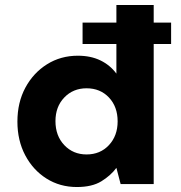

<svg xmlns="http://www.w3.org/2000/svg" viewBox="-20 -740 728 772"><path d="M289 12Q221 12 167 -22Q113 -56 81.5 -115.5Q50 -175 50 -251Q50 -328 82 -387.5Q114 -447 169 -481.5Q224 -516 293 -516Q345 -516 384 -497Q423 -478 448 -444V-563H312V-649H448V-720H598V-649H668V-563H598V0H465L448 -65Q425 -34 387.5 -11Q350 12 289 12ZM328 -119Q383 -119 418 -156.5Q453 -194 453 -252Q453 -311 418 -348Q383 -385 328 -385Q274 -385 238.5 -348Q203 -311 203 -253Q203 -194 238.5 -156.5Q274 -119 328 -119Z"/></svg>

Font: DM Sans Black
Style: Regular
Weight: 900
Designer: Colophon Foundry, Jonny Pinhorn
Foundry: Colophon Foundry
Version: Version 4.004; ttfautohint (v1.8.4.7-5d5b)